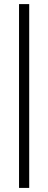

<svg xmlns="http://www.w3.org/2000/svg" viewBox="-20 -755 236 940"><path d="M123 165H73.2V-734.9H123Z"/></svg>

Font: I.Ming
Style: Regular
Weight: 400
Designer: Ichiten Fonts Project
Version: Version 6.11; Dec 27, 2019